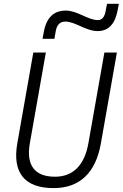

<svg xmlns="http://www.w3.org/2000/svg" viewBox="-20 -966 637 996"><path d="M258.3 9.8C392.6 9.8 476.6 -68.8 503.4 -222.7L586.4 -693.4H521.5L438.5 -222.7C418 -108.4 358.9 -49.3 265.1 -49.3C159.7 -49.3 114.7 -108.9 134.8 -222.7L217.8 -693.4H152.8L69.8 -222.7C43 -69.8 107.4 9.8 258.3 9.8ZM200.7 -764.6H262.2L269 -803.7C274.9 -837.9 291.5 -854 319.3 -854C370.6 -854 425.8 -804.7 486.3 -804.7C543 -804.7 577.6 -841.8 590.8 -915.5L596.7 -946.3H535.2L528.3 -910.6C522.9 -877.9 509.3 -861.8 487.8 -861.8C435.5 -861.8 382.3 -911.1 321.3 -911.1C258.3 -911.1 220.2 -874 207 -798.8Z"/></svg>

Font: Cascadia Mono NF Light
Style: Italic
Weight: 300
Italic angle: -10°
Monospace: yes
Designer: Aaron Bell
Foundry: Saja Typeworks
Version: Version 2404.023